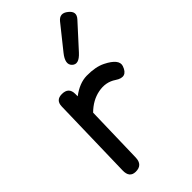

<svg xmlns="http://www.w3.org/2000/svg" viewBox="-257 -899 994 994"><g transform="rotate(-45 240.0 -402.0)"><path d="M445.3 -812Q481.9 -783.2 452.1 -750.5L336.4 -623.5Q293.9 -576.7 266.1 -604Q239.7 -629.9 279.8 -679.7L381.3 -806.6Q409.2 -841.3 445.3 -812ZM122.1 -534.2Q171.9 -534.2 171.9 -485.8Q171.9 -477.1 171.9 -467.8Q226.6 -509.3 279.8 -510.3Q344.7 -511.2 386.7 -490.2Q460.9 -453.1 447.8 -413.6Q426.3 -351.1 370.1 -389.2Q326.2 -418.9 269.5 -407.7Q214.4 -397 168.5 -351.6L160.2 -31.2Q158.7 22 107.4 21Q63.5 20 64.9 -32.2L76.2 -488.8Q77.1 -534.2 122.1 -534.2Z"/></g></svg>

Font: Comic Relief
Style: Regular
Weight: 400
Designer: Jeff Davis
Foundry: Loudifier
Version: Version 1.0